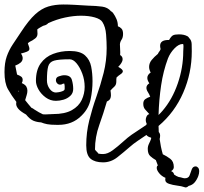

<svg xmlns="http://www.w3.org/2000/svg" viewBox="-33 -702 907 855"><path d="M787 131Q776 127 756 124.5Q736 122 719.5 116.5Q703 111 703 99Q703 92 704 90Q687 83 676 69.5Q665 56 665 46Q665 37 670 35L661 11Q647 3 636 -7Q625 -17 625 -39Q625 -51 630.5 -62Q636 -73 640 -84V-89Q632 -91 627 -94Q622 -97 619 -101Q600 -88 580.5 -75Q561 -62 543 -46Q519 -25 490 -2Q461 21 426 21Q390 21 370.5 5Q351 -11 351 -55Q351 -112 364.5 -166Q378 -220 396.5 -272Q415 -324 428.5 -377.5Q442 -431 442 -488Q442 -514 439.5 -548Q437 -582 423 -604Q415 -617 389 -624.5Q363 -632 327 -632Q295 -632 257 -624Q219 -616 182 -599Q177 -593 169 -590L159 -587Q152 -583 145.5 -579.5Q139 -576 133 -571Q133 -565 133.5 -560.5Q134 -556 134 -551Q134 -544 130 -537.5Q126 -531 111 -522Q107 -520 100.5 -516.5Q94 -513 91 -509Q94 -500 96 -494.5Q98 -489 98 -484Q98 -479 93.5 -475.5Q89 -472 76 -468L62 -464H60Q68 -453 68 -443Q68 -431 58.5 -423Q49 -415 35 -410Q37 -400 39 -390Q41 -380 43 -370Q54 -366 61 -361Q68 -356 68 -346Q68 -339 64 -332L68 -330Q80 -324 84.5 -316Q89 -308 89 -298Q89 -288 85.5 -277.5Q82 -267 79 -256Q86 -247 93 -238.5Q100 -230 107 -222Q110 -221 113.5 -219Q117 -217 119 -215Q142 -200 158 -193Q169 -192 180.5 -193Q192 -194 203 -194Q256 -194 287 -211.5Q318 -229 331 -257Q344 -285 344 -315Q344 -346 333.5 -374Q323 -402 308 -420Q293 -438 277 -438Q229 -438 208 -432Q187 -426 181.5 -406Q176 -386 176 -344Q176 -323 188 -306.5Q200 -290 216 -290Q220 -290 229 -291.5Q238 -293 246.5 -296.5Q255 -300 255 -306Q255 -312 255 -317.5Q255 -323 253 -330Q250 -330 247 -329Q244 -328 241 -326Q230 -323 223 -329.5Q216 -336 216 -345Q216 -358 229 -362Q235 -364 241 -365.5Q247 -367 253 -367Q281 -367 287 -346.5Q293 -326 293 -306Q293 -287 280 -275Q267 -263 249.5 -258Q232 -253 216 -253Q191 -253 170.5 -268Q150 -283 138.5 -303.5Q127 -324 127 -342Q127 -390 148 -419.5Q169 -449 203.5 -462Q238 -475 277 -475Q324 -475 345.5 -455.5Q367 -436 373 -405.5Q379 -375 379 -340Q379 -300 370.5 -259.5Q362 -219 332 -189L329 -186Q289 -146 227 -146H220Q192 -146 177 -149Q162 -152 150 -157Q131 -158 115.5 -164.5Q100 -171 83 -192Q58 -206 48.5 -217.5Q39 -229 39 -239Q39 -245 40 -248Q18 -277 2.5 -304.5Q-13 -332 -13 -381Q-13 -422 -3 -450.5Q7 -479 24 -504.5Q41 -530 61 -560Q95 -612 123.5 -638Q152 -664 182 -673Q212 -682 249 -682Q272 -682 298.5 -680.5Q325 -679 357 -677Q397 -676 422 -672.5Q447 -669 461 -652Q464 -651 470 -645Q480 -631 486 -616.5Q492 -602 492 -585Q501 -582 508 -574.5Q515 -567 515 -551Q515 -535 508.5 -525.5Q502 -516 501 -505Q501 -491 502 -480.5Q503 -470 502 -457Q513 -450 513 -439Q513 -430 507.5 -421.5Q502 -413 496 -407Q494 -407 494 -404Q514 -393 514 -385Q514 -378 504 -371.5Q494 -365 486 -357Q485 -353 485 -348.5Q485 -344 485 -339Q485 -324 476 -316Q467 -308 459 -299Q460 -293 460.5 -287.5Q461 -282 461 -277Q461 -269 457.5 -262Q454 -255 443 -250Q428 -198 409 -145Q390 -92 390 -36Q393 -31 397.5 -27Q402 -23 405 -18Q409 -17 414 -16.5Q419 -16 426 -16Q446 -16 469 -33Q492 -50 514.5 -70.5Q537 -91 553 -102L619 -146V-147L620 -153Q616 -158 616 -168Q616 -176 620 -184Q624 -192 632 -194L631 -195Q621 -206 613 -215Q605 -224 605 -240Q605 -254 614 -260.5Q623 -267 635 -271H636Q632 -282 625.5 -292Q619 -302 619 -311Q619 -323 632 -331Q628 -337 625.5 -343Q623 -349 623 -355Q623 -369 638 -379Q631 -392 631 -404Q631 -421 642.5 -435Q654 -449 670 -462Q672 -467 677 -473.5Q682 -480 682 -484Q681 -488 680.5 -491.5Q680 -495 680 -498Q680 -524 717 -524H720Q729 -540 737 -544.5Q745 -549 764 -549Q775 -549 784.5 -547Q794 -545 803 -540Q806 -538 810 -532Q820 -522 820.5 -506Q821 -490 821 -473Q821 -377 783 -289.5Q745 -202 673 -141Q673 -135 673.5 -128.5Q674 -122 674 -114Q680 -108 680 -98Q680 -94 679.5 -90.5Q679 -87 678 -83Q680 -67 683.5 -49.5Q687 -32 692 -15Q709 -7 725 5Q741 17 741 42Q741 53 729 60Q741 65 742 75Q747 79 752 81.5Q757 84 762 86Q770 87 783 91Q785 91 786.5 91.5Q788 92 789 92Q807 92 811.5 78.5Q816 65 821 52Q826 39 838 39Q844 39 849 44.5Q854 50 854 61Q854 71 850 82Q844 98 834 110Q824 122 807 126Q803 130 798 132Q793 134 787 131ZM673 -190Q678 -195 682.5 -199.5Q687 -204 691 -209Q734 -259 758.5 -330Q783 -401 783 -473Q783 -478 783.5 -483.5Q784 -489 784 -494Q784 -502 783 -505Q783 -505 782.5 -505.5Q782 -506 780 -506Q763 -506 744 -486.5Q725 -467 715 -442Q694 -386 684.5 -322Q675 -258 673 -190ZM52 -292Q52 -295 51 -297L48 -298Z"/></svg>

Font: Are You Serious
Style: Regular
Weight: 400
Designer: Robert E. Leuschke
Foundry: Robert E. Leuschke
Version: Version 1.100